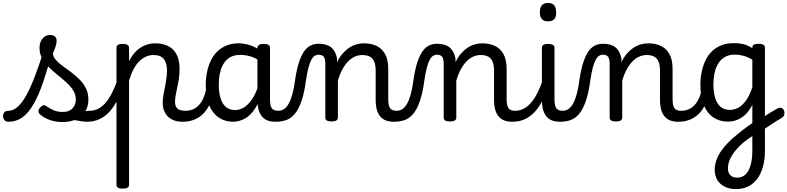

<svg xmlns="http://www.w3.org/2000/svg" viewBox="-127 -815 5380 1312"><path d="M-68 17Q-87 17 -96.5 5.5Q-106 -6 -106.5 -20.5Q-107 -35 -98 -46.5Q-89 -58 -70 -58Q-37 -58 -7 -84.5Q23 -111 52.5 -163.5Q82 -216 112.5 -296.5Q143 -377 177 -486L231 -471Q199 -345 167.5 -253Q136 -161 101 -101Q66 -41 24.5 -12Q-17 17 -68 17ZM299 19Q251 19 209.5 3.5Q168 -12 142 -38Q135 -46 136 -58Q137 -70 150 -83Q161 -94 170 -96Q179 -98 191 -89Q216 -71 242 -60.5Q268 -50 303 -50Q344 -50 367.5 -73.5Q391 -97 391 -135Q391 -169 373.5 -197Q356 -225 327.5 -251Q299 -277 267 -302.5Q235 -328 207 -355.5Q179 -383 161 -415.5Q143 -448 143 -487Q143 -528 164 -552Q185 -576 215 -576Q237 -576 248.5 -565.5Q260 -555 260 -536Q260 -519 253 -497.5Q246 -476 235 -452Q235 -429 252.5 -408Q270 -387 298 -366.5Q326 -346 356.5 -323.5Q387 -301 414.5 -274Q442 -247 459.5 -212.5Q477 -178 477 -134Q477 -65 428.5 -23Q380 19 299 19ZM467 17Q443 17 419 12Q395 7 371.5 5Q348 3 321 13L343 -20Q376 -35 401 -43.5Q426 -52 446 -55Q466 -58 486 -58Q495 -58 497 -46.5Q499 -35 495 -20.5Q491 -6 483.5 5.5Q476 17 467 17Z M467 17Q453 17 446.5 5.5Q440 -6 441.5 -20.5Q443 -35 454 -46.5Q465 -58 486 -58Q515 -58 542 -71Q569 -84 593 -111Q617 -138 638 -179.5Q659 -221 678 -276Q683 -291 695 -290.5Q707 -290 716.5 -280.5Q726 -271 723 -259Q703 -189 677.5 -137Q652 -85 620.5 -51Q589 -17 551 0Q513 17 467 17Z M711 474Q690 474 679.5 467.5Q669 461 669 448V-489Q669 -502 679.5 -508.5Q690 -515 711 -515Q733 -515 744 -508.5Q755 -502 755 -489V-397Q776 -439 804 -466Q832 -493 865 -506Q898 -519 933 -519Q982 -519 1019.5 -501.5Q1057 -484 1078.5 -445.5Q1100 -407 1100 -343Q1100 -316 1097 -290.5Q1094 -265 1089 -241Q1084 -217 1079.5 -195.5Q1075 -174 1072 -154.5Q1069 -135 1069 -118Q1069 -89 1085 -73.5Q1101 -58 1140 -58Q1154 -58 1160.5 -46.5Q1167 -35 1165.5 -20.5Q1164 -6 1153 5.5Q1142 17 1121 17Q1057 17 1021 -18Q985 -53 985 -113Q985 -131 987.5 -151Q990 -171 995 -193.5Q1000 -216 1004 -239.5Q1008 -263 1011 -287Q1014 -311 1014 -334Q1014 -384 992.5 -411.5Q971 -439 921 -439Q896 -439 871.5 -428.5Q847 -418 825 -396.5Q803 -375 785.5 -342Q768 -309 755 -265V448Q755 461 744 467.5Q733 474 711 474Z M1121 17Q1107 17 1100.5 5.5Q1094 -6 1095.5 -20.5Q1097 -35 1108 -46.5Q1119 -58 1140 -58Q1167 -58 1189.5 -67Q1212 -76 1230.5 -95Q1249 -114 1262.5 -144Q1276 -174 1284 -215Q1287 -230 1300 -233.5Q1313 -237 1325 -232Q1337 -227 1335 -212Q1327 -153 1308.5 -109.5Q1290 -66 1262.5 -38.5Q1235 -11 1199.5 3Q1164 17 1121 17Z M1466 17Q1411 17 1369 -11Q1327 -39 1303 -94Q1279 -149 1279 -232Q1279 -284 1289 -328.5Q1299 -373 1317.5 -408.5Q1336 -444 1363.5 -468.5Q1391 -493 1426 -506Q1461 -519 1504 -519Q1545 -519 1587 -504Q1629 -489 1664 -462V-386Q1624 -418 1587 -429Q1550 -440 1514 -440Q1487 -440 1464 -432Q1441 -424 1423.5 -407.5Q1406 -391 1393.5 -366.5Q1381 -342 1374.5 -309.5Q1368 -277 1368 -235Q1368 -183 1380 -144Q1392 -105 1416.5 -84Q1441 -63 1480 -63Q1517 -63 1550 -87.5Q1583 -112 1609.5 -160.5Q1636 -209 1653 -282L1670 -217Q1652 -130 1619.5 -78.5Q1587 -27 1547 -5Q1507 17 1466 17ZM1756 17Q1725 17 1702 8.5Q1679 0 1663.5 -18.5Q1648 -37 1640 -65.5Q1632 -94 1632 -135V-487Q1632 -501 1643 -508Q1654 -515 1675 -515Q1697 -515 1707.5 -508.5Q1718 -502 1718 -488V-138Q1718 -94 1730 -76Q1742 -58 1775 -58Q1785 -58 1790 -46.5Q1795 -35 1793.5 -20.5Q1792 -6 1783 5.5Q1774 17 1756 17Z M1757 17Q1748 17 1743.5 5.5Q1739 -6 1741 -20.5Q1743 -35 1751 -46.5Q1759 -58 1774 -58Q1797 -58 1814.5 -70Q1832 -82 1846 -107Q1860 -132 1870.5 -170Q1881 -208 1888 -259Q1899 -338 1915.5 -388Q1932 -438 1952.5 -466Q1973 -494 1998 -505Q2023 -516 2051 -516Q2061 -516 2065.5 -504.5Q2070 -493 2069 -478.5Q2068 -464 2062.5 -452.5Q2057 -441 2048 -441Q2036 -441 2024 -434Q2012 -427 2001.5 -408.5Q1991 -390 1981.5 -355.5Q1972 -321 1964 -267Q1952 -177 1932 -121Q1912 -65 1886 -35Q1860 -5 1827.5 6Q1795 17 1757 17Z M2564 17Q2534 17 2511 8.5Q2488 0 2472 -18.5Q2456 -37 2448 -65.5Q2440 -94 2440 -135V-334Q2440 -368 2431 -391.5Q2422 -415 2402 -427Q2382 -439 2348 -439Q2323 -439 2298.5 -428.5Q2274 -418 2252.5 -396Q2231 -374 2213 -341.5Q2195 -309 2182 -264V-11Q2182 2 2171 8.5Q2160 15 2138 15Q2117 15 2106.5 8.5Q2096 2 2096 -11V-377Q2096 -413 2085.5 -427Q2075 -441 2048 -441Q2033 -441 2026 -452.5Q2019 -464 2019 -478.5Q2019 -493 2027 -504.5Q2035 -516 2050 -516Q2079 -516 2100.5 -509.5Q2122 -503 2137 -490.5Q2152 -478 2161.5 -459.5Q2171 -441 2176 -417L2177 -390Q2192 -423 2212.5 -447Q2233 -471 2256.5 -487Q2280 -503 2306 -511Q2332 -519 2359 -519Q2408 -519 2445.5 -501.5Q2483 -484 2504.5 -445.5Q2526 -407 2526 -343V-138Q2526 -94 2538.5 -76Q2551 -58 2583 -58Q2597 -58 2604 -46.5Q2611 -35 2609.5 -20.5Q2608 -6 2597 5.5Q2586 17 2564 17Z M2566 17Q2557 17 2552.5 5.5Q2548 -6 2550 -20.5Q2552 -35 2560 -46.5Q2568 -58 2583 -58Q2606 -58 2623.5 -70Q2641 -82 2655 -107Q2669 -132 2679.5 -170Q2690 -208 2697 -259Q2708 -338 2724.5 -388Q2741 -438 2761.5 -466Q2782 -494 2807 -505Q2832 -516 2860 -516Q2870 -516 2874.5 -504.5Q2879 -493 2878 -478.5Q2877 -464 2871.5 -452.5Q2866 -441 2857 -441Q2845 -441 2833 -434Q2821 -427 2810.5 -408.5Q2800 -390 2790.5 -355.5Q2781 -321 2773 -267Q2761 -177 2741 -121Q2721 -65 2695 -35Q2669 -5 2636.5 6Q2604 17 2566 17Z M3373 17Q3343 17 3320 8.5Q3297 0 3281 -18.5Q3265 -37 3257 -65.5Q3249 -94 3249 -135V-334Q3249 -368 3240 -391.5Q3231 -415 3211 -427Q3191 -439 3157 -439Q3132 -439 3107.5 -428.5Q3083 -418 3061.5 -396Q3040 -374 3022 -341.5Q3004 -309 2991 -264V-11Q2991 2 2980 8.5Q2969 15 2947 15Q2926 15 2915.5 8.5Q2905 2 2905 -11V-377Q2905 -413 2894.5 -427Q2884 -441 2857 -441Q2842 -441 2835 -452.5Q2828 -464 2828 -478.5Q2828 -493 2836 -504.5Q2844 -516 2859 -516Q2888 -516 2909.5 -509.5Q2931 -503 2946 -490.5Q2961 -478 2970.5 -459.5Q2980 -441 2985 -417L2986 -390Q3001 -423 3021.5 -447Q3042 -471 3065.5 -487Q3089 -503 3115 -511Q3141 -519 3168 -519Q3217 -519 3254.5 -501.5Q3292 -484 3313.5 -445.5Q3335 -407 3335 -343V-138Q3335 -94 3347.5 -76Q3360 -58 3392 -58Q3406 -58 3413 -46.5Q3420 -35 3418.5 -20.5Q3417 -6 3406 5.5Q3395 17 3373 17Z M3374 17Q3360 17 3353.5 5.5Q3347 -6 3348.5 -20.5Q3350 -35 3361 -46.5Q3372 -58 3393 -58Q3422 -58 3449 -71Q3476 -84 3500 -111Q3524 -138 3545 -179.5Q3566 -221 3585 -276Q3590 -291 3602 -290.5Q3614 -290 3623.5 -280.5Q3633 -271 3630 -259Q3610 -189 3584.5 -137Q3559 -85 3527.5 -51Q3496 -17 3458 0Q3420 17 3374 17Z M3700 17Q3670 17 3646.5 8.5Q3623 0 3607.5 -18.5Q3592 -37 3584 -65.5Q3576 -94 3576 -135V-489Q3576 -502 3586.5 -508.5Q3597 -515 3618 -515Q3640 -515 3651 -508.5Q3662 -502 3662 -489V-138Q3662 -94 3674 -76Q3686 -58 3719 -58Q3733 -58 3740 -46.5Q3747 -35 3745.5 -20.5Q3744 -6 3733 5.5Q3722 17 3700 17ZM3618 -669Q3590 -669 3576 -684.5Q3562 -700 3562 -731Q3562 -763 3576 -779Q3590 -795 3618 -795Q3646 -795 3659.5 -779Q3673 -763 3673 -731Q3675 -700 3660.5 -684.5Q3646 -669 3618 -669Z M3700 17Q3691 17 3686.5 5.5Q3682 -6 3684 -20.5Q3686 -35 3694 -46.5Q3702 -58 3717 -58Q3740 -58 3757.5 -70Q3775 -82 3789 -107Q3803 -132 3813.5 -170Q3824 -208 3831 -259Q3842 -338 3858.5 -388Q3875 -438 3895.5 -466Q3916 -494 3941 -505Q3966 -516 3994 -516Q4004 -516 4008.5 -504.5Q4013 -493 4012 -478.5Q4011 -464 4005.5 -452.5Q4000 -441 3991 -441Q3979 -441 3967 -434Q3955 -427 3944.5 -408.5Q3934 -390 3924.5 -355.5Q3915 -321 3907 -267Q3895 -177 3875 -121Q3855 -65 3829 -35Q3803 -5 3770.5 6Q3738 17 3700 17Z M4507 17Q4477 17 4454 8.5Q4431 0 4415 -18.5Q4399 -37 4391 -65.5Q4383 -94 4383 -135V-334Q4383 -368 4374 -391.5Q4365 -415 4345 -427Q4325 -439 4291 -439Q4266 -439 4241.5 -428.5Q4217 -418 4195.5 -396Q4174 -374 4156 -341.5Q4138 -309 4125 -264V-11Q4125 2 4114 8.5Q4103 15 4081 15Q4060 15 4049.5 8.5Q4039 2 4039 -11V-377Q4039 -413 4028.5 -427Q4018 -441 3991 -441Q3976 -441 3969 -452.5Q3962 -464 3962 -478.5Q3962 -493 3970 -504.5Q3978 -516 3993 -516Q4022 -516 4043.5 -509.5Q4065 -503 4080 -490.5Q4095 -478 4104.5 -459.5Q4114 -441 4119 -417L4120 -390Q4135 -423 4155.5 -447Q4176 -471 4199.5 -487Q4223 -503 4249 -511Q4275 -519 4302 -519Q4351 -519 4388.5 -501.5Q4426 -484 4447.5 -445.5Q4469 -407 4469 -343V-138Q4469 -94 4481.5 -76Q4494 -58 4526 -58Q4540 -58 4547 -46.5Q4554 -35 4552.5 -20.5Q4551 -6 4540 5.5Q4529 17 4507 17Z M4508 17Q4494 17 4487.5 5.5Q4481 -6 4482.5 -20.5Q4484 -35 4495 -46.5Q4506 -58 4527 -58Q4554 -58 4576.5 -67Q4599 -76 4617.5 -95Q4636 -114 4649.5 -144Q4663 -174 4671 -215Q4674 -230 4687 -233.5Q4700 -237 4712 -232Q4724 -227 4722 -212Q4714 -153 4695.5 -109.5Q4677 -66 4649.5 -38.5Q4622 -11 4586.5 3Q4551 17 4508 17Z M5075 -6Q5091 -16 5107 -26.5Q5123 -37 5137.5 -46Q5152 -55 5165 -62Q5178 -69 5188 -75Q5204 -82 5215 -76.5Q5226 -71 5231 -58Q5236 -45 5232 -31Q5228 -17 5214 -9Q5201 -1 5184 9Q5167 19 5149.5 31Q5132 43 5113.5 55Q5095 67 5078 78ZM4903 477Q4837 477 4797 441.5Q4757 406 4757 344Q4757 314 4767 283.5Q4777 253 4797 222.5Q4817 192 4847.5 160.5Q4878 129 4919 97Q4935 84 4950.5 72Q4966 60 4982 48.5Q4998 37 5014 26V-98Q4991 -54 4963.5 -29.5Q4936 -5 4906.5 5.5Q4877 16 4847 16Q4791 16 4748.5 -12Q4706 -40 4682.5 -95.5Q4659 -151 4659 -233Q4659 -285 4669 -329.5Q4679 -374 4697.5 -409.5Q4716 -445 4743.5 -469.5Q4771 -494 4806 -507Q4841 -520 4883 -520Q4910 -520 4930.5 -517.5Q4951 -515 4971 -508Q4991 -501 5014 -486V-490Q5014 -503 5024.5 -509.5Q5035 -516 5057 -516Q5078 -516 5089 -509.5Q5100 -503 5100 -490V215Q5100 277 5086 326Q5072 375 5046.5 408.5Q5021 442 4984.5 459.5Q4948 477 4903 477ZM4911 399Q4944 399 4966.5 378Q4989 357 5001.5 315.5Q5014 274 5014 212V115Q5002 123 4991 130.5Q4980 138 4970 145.5Q4960 153 4950 161Q4924 185 4904.5 207Q4885 229 4872.5 250.5Q4860 272 4853.5 293Q4847 314 4847 336Q4847 355 4854.5 369.5Q4862 384 4876.5 391.5Q4891 399 4911 399ZM4860 -64Q4891 -64 4919 -79.5Q4947 -95 4971.5 -129.5Q4996 -164 5014 -219V-407Q4982 -426 4952.5 -434Q4923 -442 4894 -442Q4867 -442 4844 -433.5Q4821 -425 4803.5 -408.5Q4786 -392 4773.5 -367.5Q4761 -343 4754.5 -310.5Q4748 -278 4748 -237Q4748 -185 4760 -146Q4772 -107 4796.5 -85.5Q4821 -64 4860 -64Z"/></svg>

Font: Playwrite IT Trad
Style: Regular
Weight: 400
Designer: Veronika Burian, José Scaglione
Foundry: TypeTogether
Version: Version 1.002